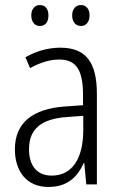

<svg xmlns="http://www.w3.org/2000/svg" viewBox="-20 -731 475 761"><path d="M104 -670C104 -644 118 -628 138 -628C159 -628 172 -643 172 -670C172 -696 159 -711 138 -711C118 -711 104 -695 104 -670ZM266 -670C266 -644 280 -628 301 -628C321 -628 335 -644 335 -670C335 -696 321 -711 301 -711C281 -711 266 -696 266 -670ZM219 -542C170 -542 122 -528 81 -504L99 -461C141 -484 179 -495 214 -495C280 -495 309 -457 309 -355V-314L238 -309C110 -300 39 -245 39 -139C39 -55 83 10 172 10C248 10 287 -30 312 -85H314L322 0H364V-359C364 -485 320 -542 219 -542ZM244 -267 310 -272V-216C310 -105 268 -35 185 -35C129 -35 95 -71 95 -140C95 -219 143 -260 244 -267Z"/></svg>

Font: Noto Sans Thai Cond Light
Style: Regular
Weight: 300
Width: 3
Designer: Monotype Design Team
Foundry: Monotype Imaging Inc.
Version: Version 2.002